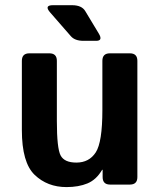

<svg xmlns="http://www.w3.org/2000/svg" viewBox="-20 -721 623 750"><path d="M176.3 -671.9Q150.9 -700.7 187 -700.7H261.2Q299.3 -700.7 313 -677.7L365.7 -590.3Q383.3 -561.5 355.5 -561.5H306.2Q272.5 -561.5 256.8 -579.6ZM65.4 -212.9V-483.4Q65.4 -512.7 94.7 -512.7H172.9Q202.1 -512.7 202.1 -483.4V-248Q202.1 -141.6 216.8 -113.8Q231.4 -85.9 278.3 -85.9Q328.1 -85.9 354 -125.7Q379.9 -165.5 379.9 -291V-483.4Q379.9 -512.7 409.2 -512.7H487.3Q516.6 -512.7 516.6 -483.4V-29.3Q516.6 0 487.3 0H410.2Q380.9 0 380.9 -29.3V-57.6H378.9Q356.4 -19 321.8 -4.6Q287.1 9.8 239.7 9.8Q165 9.8 115.2 -38.1Q65.4 -85.9 65.4 -212.9Z"/></svg>

Font: Istok Web
Style: Bold
Weight: 700
Designer: Andrey V. Panov
Foundry: Andrey V. Panov
Version: Version 1.0.2g